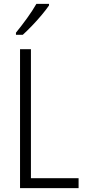

<svg xmlns="http://www.w3.org/2000/svg" viewBox="-20 -967 444 987"><path d="M83 0V-714H139V-51H384V0ZM232 -939Q217 -917 193.5 -889Q170 -861 144 -834Q118 -807 97 -788H62V-799Q92 -836 119.5 -874Q147 -912 167 -947H232Z"/></svg>

Font: Noto Sans Telugu Condensed Light
Style: Regular
Weight: 300
Width: 3
Designer: Jelle Bosma - Monotype Design Team
Foundry: Monotype Imaging Inc.
Version: Version 2.005; ttfautohint (v1.8.4.7-5d5b)